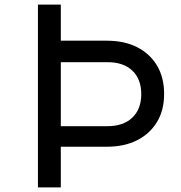

<svg xmlns="http://www.w3.org/2000/svg" viewBox="-20 -820 790 840"><path d="M146 0V-800H246V-642H446Q524 -642 580 -613.5Q636 -585 667 -533Q698 -481 698 -409Q698 -338 667 -286.5Q636 -235 580 -206.5Q524 -178 446 -178H246V0ZM246 -268H450Q520 -268 559 -305.5Q598 -343 598 -408Q598 -474 559 -511Q520 -548 450 -548H246Z"/></svg>

Font: Martian Mono SemiExpanded Light
Style: Regular
Weight: 300
Width: 6
Monospace: yes
Designer: Roman Shamin
Foundry: Evil Martians
Version: Version 0.930